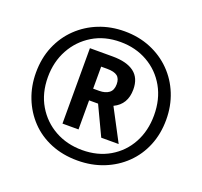

<svg xmlns="http://www.w3.org/2000/svg" viewBox="-126 -869 1080 1024"><g transform="rotate(20 414.0 -357.0)"><path d="M411 10Q328 10 260 -18Q192 -46 144 -96.5Q96 -147 70 -213.5Q44 -280 44 -356Q44 -438 72.5 -505.5Q101 -573 152 -622Q203 -671 270 -697.5Q337 -724 414 -724Q495 -724 562.5 -696Q630 -668 679.5 -618Q729 -568 756 -501Q783 -434 783 -356Q783 -276 755.5 -209Q728 -142 677.5 -93Q627 -44 559 -17Q491 10 411 10ZM416 -51Q504 -51 571.5 -90.5Q639 -130 676.5 -199Q714 -268 714 -356Q714 -447 675 -516Q636 -585 567.5 -624Q499 -663 413 -663Q323 -663 255.5 -622Q188 -581 150 -511.5Q112 -442 112 -355Q112 -264 152.5 -195.5Q193 -127 261.5 -89Q330 -51 416 -51ZM270 -148V-576H399Q479 -576 521 -544.5Q563 -513 563 -448Q563 -363 493 -330L589 -148H490L412 -313H361V-148ZM394 -379Q429 -379 449.5 -394.5Q470 -410 470 -444Q470 -476 452 -490Q434 -504 394 -504H360V-379Z"/></g></svg>

Font: Noto Sans Arabic ExtCond SemBd
Style: Regular
Weight: 600
Width: 2
Designer: Monotype Design Team, Nadine Chahine, Nizar Qandah and Khaled Hosny
Foundry: Monotype Imaging Inc.
Version: Version 2.012; ttfautohint (v1.8.4.7-5d5b)